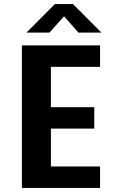

<svg xmlns="http://www.w3.org/2000/svg" viewBox="-20 -923 590 943"><path d="M87.5 0V-700H471.5V-594.5H230V-396.5H443V-291.5H230V-105.5H471.5V0ZM110 -763 249.5 -903H338.5L478 -763H365L294.5 -843L223 -763Z"/></svg>

Font: Trispace SemiCondensed SemiBold
Style: Regular
Weight: 600
Width: 4
Designer: Tyler Finck
Foundry: Etcetera Type Company
Version: Version 1.210; ttfautohint (v1.8.3)